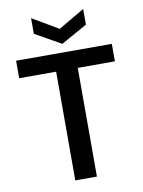

<svg xmlns="http://www.w3.org/2000/svg" viewBox="-98 -982 783 1049"><g transform="rotate(-10 293.5 -457.5)"><path d="M233 0V-603H28V-700H559V-603H353V0ZM293 -747 149 -828V-915L293 -830L438 -915V-828Z"/></g></svg>

Font: AWOL-DM SemiBold
Style: Regular
Weight: 600
Designer: Colophon Foundry, Jonny Pinhorn, Mikhail Sharanda
Foundry: Colophon Foundry
Version: Version 1.000;Glyphs 3.2.3 (3260)